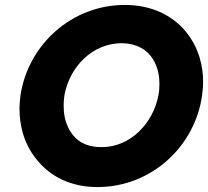

<svg xmlns="http://www.w3.org/2000/svg" viewBox="-20 -736 843 778"><path d="M63 -350C61 -331 59 -313 59 -295C59 -235 73 -157 129 -89C184 -20 268 22 375 22C593 22 770 -142 799 -350C801 -368 803 -386 803 -404C803 -465 788 -541 732 -609C676 -676 591 -716 486 -716C273 -716 95 -558 63 -350ZM241 -350C262 -465 354 -561 474 -561C534 -560 576 -535 600 -496C624 -456 626 -418 626 -395C626 -380 625 -365 622 -350C600 -234 506 -140 394 -140C392 -140 391 -140 389 -140C329 -140 288 -165 264 -205C240 -245 238 -284 238 -309C238 -322 239 -336 241 -350Z"/></svg>

Font: Jost
Style: Bold Italic
Weight: 700
Italic angle: -5°
Version: Version 3.710